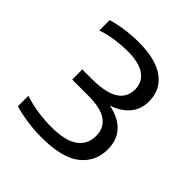

<svg xmlns="http://www.w3.org/2000/svg" viewBox="-147 -919 723 723"><g transform="rotate(45 215.0 -557.5)"><path d="M178.5 -301.5Q142 -301.5 104.8 -306.8Q67.5 -312 34 -322V-377.5Q69.5 -366 106.5 -360.8Q143.5 -355.5 176.5 -355.5Q252.5 -355.5 287 -380.8Q321.5 -406 321.5 -451Q321.5 -493 290.8 -515.2Q260 -537.5 193.5 -537.5H107.5V-591.5H159Q230.5 -591.5 266 -613.2Q301.5 -635 301.5 -679Q301.5 -717.5 271 -739.2Q240.5 -761 180 -761Q149.5 -761 115.2 -756.2Q81 -751.5 49 -740.5V-795.5Q78 -804.5 114.2 -809.5Q150.5 -814.5 186 -814.5Q276.5 -814.5 323.5 -780Q370.5 -745.5 370.5 -684Q370.5 -636 339 -605Q307.5 -574 257 -563.5V-571.5Q319.5 -564.5 354 -532.8Q388.5 -501 388.5 -447Q388.5 -380 338.2 -340.8Q288 -301.5 178.5 -301.5Z"/></g></svg>

Font: Encode Sans SC Expanded
Style: Regular
Weight: 400
Width: 7
Designer: Multiple Designers
Foundry: Impallari Type
Version: Version 3.002